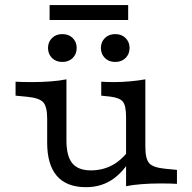

<svg xmlns="http://www.w3.org/2000/svg" viewBox="-20 -744 779 777"><path d="M248.9 -413.4V-206.7H170.9V-263.8Q170.9 -312.4 155 -330Q139.2 -347.6 90.4 -352.3L43 -356.9V-413.4Q54.8 -412.6 71.7 -412.2Q88.6 -411.8 109.7 -411.8Q148.9 -411.8 185.5 -414.6Q222.1 -417.4 248.9 -423ZM248.9 -206.7V-175.5Q248.9 -112.5 272.4 -83.5Q296 -54.5 348 -54.5Q404 -54.5 448.2 -83.8Q492.4 -113.2 524.1 -171.2L524.6 -128Q490.4 -58.8 442 -22.7Q393.6 13.5 328 13.5Q249.6 13.5 210.3 -31.9Q170.9 -77.3 170.9 -167V-206.7ZM490.2 0V-206.7H568.2V-149.6Q568.2 -101 584 -83.4Q599.9 -65.8 648.6 -61.1L696.1 -56.5V0Q684.3 -0.8 667.8 -1.2Q651.3 -1.6 629.4 -1.6Q590.1 -1.6 553.6 1.2Q517 4 490.2 9.6ZM568.2 -413.4V-206.7H490.2V-269.1Q490.2 -315.4 477.8 -331.8Q465.3 -348.3 426.3 -353L389.7 -356.9V-413.4Q400.7 -412.6 413.1 -412.2Q425.5 -411.8 442 -411.8Q473.6 -411.8 508.2 -415Q542.9 -418.2 568.2 -423ZM446.4 -493.3Q420.3 -493.3 404.3 -509.4Q388.3 -525.5 388.3 -550Q388.3 -573.8 404.3 -589.9Q420.3 -606 446.4 -606Q472.3 -606 488.3 -589.9Q504.4 -573.8 504.4 -550Q504.4 -525.5 488.3 -509.4Q472.3 -493.3 446.4 -493.3ZM232.4 -493.3Q206.4 -493.3 190.3 -509.4Q174.3 -525.5 174.3 -550Q174.3 -573.8 190.3 -589.9Q206.4 -606 232.4 -606Q258.3 -606 274.4 -589.9Q290.4 -573.8 290.4 -550Q290.4 -525.5 274.4 -509.4Q258.3 -493.3 232.4 -493.3ZM180.7 -663.1V-723.6H498.7V-663.1Z"/></svg>

Font: Playfair 5pt SemiExpanded Light
Style: Regular
Weight: 300
Width: 6
Designer: Claus Eggers Sørensen
Foundry: Claus Eggers Sørensen
Version: Version 2.203